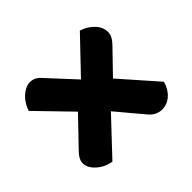

<svg xmlns="http://www.w3.org/2000/svg" viewBox="-108 -643 717 717"><g transform="rotate(-45 251.0 -284.0)"><path d="M342 -286 468 -143Q459 -111 438 -92.5Q417 -74 388 -74Q377 -74 363.5 -80Q350 -86 339 -99L250 -205L121 -68Q86 -74 62 -96Q38 -118 38 -143Q38 -163 63 -188L162 -291L34 -423Q38 -436 46 -449.5Q54 -463 64.5 -473Q75 -483 87.5 -489.5Q100 -496 113 -496Q138 -496 156 -475L255 -368L381 -500Q409 -492 430.5 -470.5Q452 -449 452 -421Q452 -399 428 -375Z"/></g></svg>

Font: Baloo Chettan 2
Style: Bold
Weight: 700
Designer: Maithili Shingre, Unnati Kotecha and Ek Type
Foundry: Ek Type
Version: Version 1.640;hotconv 1.0.111;makeotfexe 2.5.65597; ttfautoh